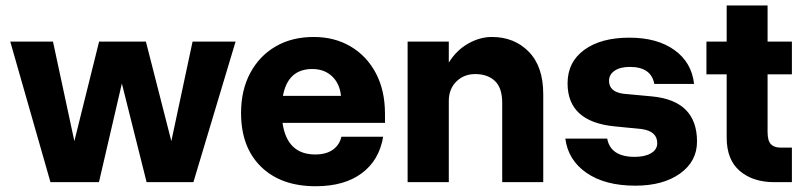

<svg xmlns="http://www.w3.org/2000/svg" viewBox="-20 -648 2855 683"><path d="M16.5 -500H168.5L244.5 -146L332.5 -500H499L589.5 -146L665 -500H818L668 0H501.5L413.5 -351L332 0H159.5Z M837.5 -246Q837.5 -327 870 -388Q902.5 -449 960.5 -482.8Q1018.5 -516.5 1096 -516.5Q1170 -516.5 1227.2 -482.8Q1284.5 -449 1317 -387.8Q1349.5 -326.5 1349.5 -243V-211H985Q1001 -98.5 1101.5 -98.5Q1140 -98.5 1163.8 -115.2Q1187.5 -132 1194.5 -161.5H1343Q1329 -78 1267 -31.8Q1205 14.5 1103 14.5Q979.5 14.5 908.5 -55Q837.5 -124.5 837.5 -246ZM1091 -402.5Q1004 -402.5 986.5 -307H1193Q1188.5 -351 1161 -376.8Q1133.5 -402.5 1091 -402.5Z M1766.5 -282Q1766.5 -335.5 1740.5 -360Q1714.5 -384.5 1670.5 -384.5Q1630 -384.5 1603.2 -357.8Q1576.5 -331 1576.5 -289V0H1430V-500H1576.5V-425.5Q1604 -469.5 1645.5 -493Q1687 -516.5 1729.5 -516.5Q1809.5 -516.5 1861 -464Q1912.5 -411.5 1912.5 -313V0H1766.5Z M2262 -189 2166 -198.5Q1999 -215 1999 -351.5Q1999 -427 2058.2 -470.5Q2117.5 -514 2219 -514Q2318 -514 2379.2 -470Q2440.5 -426 2449 -349.5H2307.5Q2296.5 -410 2220.5 -410Q2186.5 -410 2166.5 -396.5Q2146.5 -383 2146.5 -360.5Q2146.5 -321.5 2197.5 -314.5L2300 -305Q2459.5 -289.5 2459.5 -144.5Q2459.5 -74 2399.2 -30.8Q2339 12.5 2240 12.5Q2132.5 12.5 2066.8 -32.8Q2001 -78 1991 -155H2140Q2152 -90 2238 -90Q2274 -90 2296 -103Q2318 -116 2318 -138.5Q2318 -181.5 2262 -189Z M2797 -123V0H2734Q2658.5 0 2611.8 -39.8Q2565 -79.5 2565 -158.5V-383.5H2493V-500H2565V-628.5H2710.5V-500H2797V-383.5H2710.5V-178.5Q2710.5 -147.5 2722.2 -135.2Q2734 -123 2755.5 -123Z"/></svg>

Font: Overused Grotesk
Style: Bold
Weight: 710
Version: Version 0.004